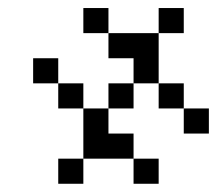

<svg xmlns="http://www.w3.org/2000/svg" viewBox="-20 -520 540 478"><path d="M250 -437.5H187.5V-500H250ZM62.5 -375H125V-312.5H62.5ZM125 -125H187.5V-62.5H125ZM125 -312.5H187.5V-250H125ZM187.5 -250H250V-187.5H312.5V-125H187.5ZM250 -312.5H312.5V-250H250ZM250 -437.5H375V-312.5H312.5V-375H250ZM312.5 -125H375V-62.5H312.5ZM375 -312.5H437.5V-250H375ZM375 -500H437.5V-437.5H375ZM437.5 -250H500V-187.5H437.5Z"/></svg>

Font: 寒蝉点阵体 16px
Style: Regular
Weight: 400
Designer: Designed by Warren2060
Foundry: ChillType
Version: Version 1.000